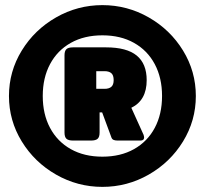

<svg xmlns="http://www.w3.org/2000/svg" viewBox="-20 -715 800 750"><path d="M15 -340Q15 -436 65 -517.5Q115 -599 199 -647Q283 -695 380 -695Q477 -695 561 -647Q645 -599 695 -517.5Q745 -436 745 -340Q745 -244 695 -162.5Q645 -81 561 -33Q477 15 380 15Q283 15 199 -33Q115 -81 65 -162.5Q15 -244 15 -340ZM613 -340Q613 -411 584.5 -464.5Q556 -518 503.5 -547.5Q451 -577 380 -577Q309 -577 256.5 -547.5Q204 -518 175.5 -464.5Q147 -411 147 -340Q147 -269 175.5 -215.5Q204 -162 256.5 -132.5Q309 -103 380 -103Q451 -103 503.5 -132.5Q556 -162 584.5 -215.5Q613 -269 613 -340ZM232 -197V-499Q232 -516 239.5 -523Q247 -530 265 -530H394Q475 -530 514 -498Q553 -466 553 -402Q553 -323 493 -294L541 -188L543 -179Q543 -166 529 -166H439Q420 -166 416 -176L379 -276H369V-197Q369 -180 361.5 -173Q354 -166 336 -166H265Q247 -166 239.5 -173Q232 -180 232 -197ZM388 -368Q406 -368 415 -376Q424 -384 424 -402Q424 -421 415 -429Q406 -437 388 -437H356V-368Z"/></svg>

Font: Mitr
Style: Bold
Weight: 700
Designer: Thanarat Vachiruckul
Foundry: Cadson Demak
Version: Version 1.002